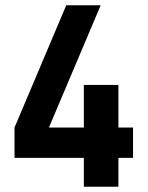

<svg xmlns="http://www.w3.org/2000/svg" viewBox="-20 -710 561 730"><path d="M430.2 -109.9V0H298.8V-109.9H35.2V-225.1L231.9 -689.9H362.8L166 -225.1H298.8V-387.2H430.2V-225.1H485.8V-109.9Z"/></svg>

Font: D-DIN-PRO
Style: Bold
Weight: 700
Designer: Charles Nix
Foundry: Datto Inc.
Version: Version 1.000;hotconv 1.0.109;makeotfexe 2.5.65596